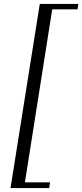

<svg xmlns="http://www.w3.org/2000/svg" viewBox="-20 -805 416 971"><path d="M33.2 146 181.2 -785.2H376L372.1 -757.8H244.1L106 117.2H232.9L229 146Z"/></svg>

Font: Dihjauti
Style: Bold Italic
Weight: 700
Italic angle: -9°
Designer: T. Christopher White
Version: Version 3.0.0